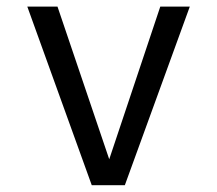

<svg xmlns="http://www.w3.org/2000/svg" viewBox="-20 -546 640 566"><path d="M539.5 -526.5 348 0H250.5L60.5 -526.5H149.5L302 -76.5L452.5 -526.5Z"/></svg>

Font: Fira Code Light
Style: Regular
Weight: 400
Monospace: yes
Version: Version 5.002